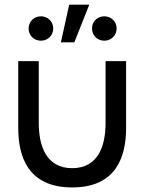

<svg xmlns="http://www.w3.org/2000/svg" viewBox="-20 -808 633 842"><path d="M283.5 -787.5H371.5L306 -622.5H247ZM159.5 -629.5C190 -629.5 213.5 -653 213.5 -683C213.5 -713 190 -736.5 159.5 -736.5C128.5 -736.5 105.5 -713 105.5 -683C105.5 -653 128.5 -629.5 159.5 -629.5ZM437.5 -629.5C468 -629.5 491.5 -653 491.5 -683C491.5 -713 468 -736.5 437.5 -736.5C406.5 -736.5 383.5 -713 383.5 -683C383.5 -653 406.5 -629.5 437.5 -629.5ZM60 -246.5C60 -122 102.5 14 296.5 14C490.5 14 533 -122 533 -246.5V-540H443V-269.5C443 -168 410.5 -70.5 296.5 -70.5C182.5 -70.5 150 -168 150 -269.5V-540H60Z"/></svg>

Font: Hauora Medium
Style: Regular
Weight: 500
Designer: Wayne Shih
Foundry: WCYS
Version: Version 1.001;hotconv 1.0.109;makeotfexe 2.5.65596